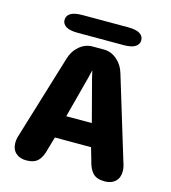

<svg xmlns="http://www.w3.org/2000/svg" viewBox="-113 -849 845 950"><g transform="rotate(15 309.5 -373.5)"><path d="M108.1 9.5Q74.8 9.5 54.5 -9.2Q34.2 -27.8 34.2 -61.6Q34.2 -68.8 35.2 -76.5Q36.2 -84.1 38.6 -92.2L171.1 -527.6Q182.6 -567.8 212.7 -593.8Q242.8 -619.8 280.8 -619.8H337.8Q375.9 -619.8 406 -593.8Q436.1 -567.8 447.6 -527.6L580.1 -92.2Q582.6 -84.1 583.5 -76.5Q584.5 -68.8 584.5 -61.6Q584.5 -27.8 564.2 -9.1Q543.9 9.5 510.4 9.5Q469.5 9.5 449.7 -11Q429.9 -31.5 420.4 -72.8L402 -136.6H216.7L198.2 -72.8Q188.8 -31.5 168.9 -11Q149.1 9.5 108.1 9.5ZM243.9 -252.9H374.8L318.8 -465.9Q316.1 -477.3 313.8 -487.3Q311.6 -497.2 309.3 -505.6Q307.6 -497.2 305.1 -487.3Q302.7 -477.3 300 -465.9ZM112.2 -711.6Q112.2 -732.4 131.1 -744.8Q150 -757.1 191.9 -757.1H425.4Q467.3 -757.1 486.2 -744.8Q505.2 -732.4 505.2 -711.6Q505.2 -690.8 486.2 -678.4Q467.3 -666.1 425.4 -666.1H191.9Q150 -666.1 131.1 -678.4Q112.2 -690.8 112.2 -711.6Z"/></g></svg>

Font: Sono ExtraLight
Style: Regular
Weight: 200
Designer: Tyler Finck
Foundry: Tyler Finck
Version: Version 2.112